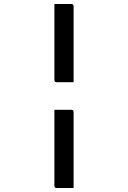

<svg xmlns="http://www.w3.org/2000/svg" viewBox="-20 -780 640 960"><path d="M252 -760H337Q342 -760 345 -757Q348 -754 348 -749V-369H263Q252 -369 252 -380ZM252 -231H337Q348 -231 348 -220V160H263Q252 160 252 149Z"/></svg>

Font: Recursive Mn Lnr St
Style: Regular
Weight: 400
Monospace: yes
Version: Version 1.079;hotconv 1.0.112;makeotfexe 2.5.65598; ttfautoh